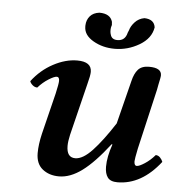

<svg xmlns="http://www.w3.org/2000/svg" viewBox="-48 -679 702 736"><g transform="rotate(5 302.5 -311.0)"><path d="M398.9 -132.8 396 -133.8Q339.4 -60.5 293.9 -26.9Q248.5 6.8 205.1 6.8Q167 6.8 141.6 -13.7Q116.2 -34.2 116.2 -75.2Q116.2 -108.4 126 -149.9L165 -308.1Q173.8 -346.7 173.8 -357.9Q173.8 -373 164.1 -373Q154.3 -373 132.6 -359.4Q110.8 -345.7 92.8 -325.2Q83 -325.2 74.7 -332.3Q66.4 -339.4 64 -347.2Q97.7 -391.6 144.8 -416.7Q191.9 -441.9 236.8 -441.9Q292 -441.9 292 -402.8Q292 -388.7 283.2 -356L233.9 -155.8Q228 -129.9 228 -112.8Q228 -67.9 261.2 -67.9Q290.5 -67.9 326.9 -106.7Q363.3 -145.5 408.2 -214.8L450.2 -381.8Q457 -410.6 470.9 -426.3Q484.9 -441.9 513.2 -441.9Q561 -441.9 561 -413.1Q561 -408.7 559.1 -398.9Q557.1 -389.2 554.4 -376.2Q551.8 -363.3 550.8 -356.9L497.1 -125Q488.8 -84.5 488.8 -76.2Q488.8 -59.1 499 -59.1Q508.3 -59.1 529.1 -72.5Q549.8 -85.9 567.9 -106.9Q577.6 -106.9 585 -99.1Q592.3 -91.3 595.2 -83Q522.9 9.8 430.2 9.8Q403.3 9.8 392.6 -4.9Q381.8 -19.5 381.8 -45.9Q381.8 -84.5 398.9 -132.8ZM375 -499Q329.1 -499 292.7 -520Q256.3 -541 255.9 -573.2V-579.1Q256.8 -600.1 269.3 -614.5Q281.7 -628.9 305.2 -631.8Q347.2 -631.8 356 -601.1Q356 -599.1 356.4 -595Q356.9 -590.8 356.9 -588.9Q356.4 -587.4 355.5 -584.2Q354.5 -581.1 354 -578.1Q352.1 -562 356 -551.8Q360.8 -533.2 382.8 -533.2Q412.6 -533.2 419.9 -564.9Q422.4 -571.8 423.8 -574.2Q428.2 -590.8 442.6 -606.4Q457 -622.1 479 -626Q516.6 -625 521 -594.2Q514.2 -551.3 469.7 -525.1Q425.3 -499 375 -499Z"/></g></svg>

Font: Common Serif SemiBold
Style: Italic
Weight: 600
Italic angle: -12°
Designer: Philipp H. Poll, Khaled Hosny
Foundry: Stefan Peev, Context Ltd.
Version: Version 1.026